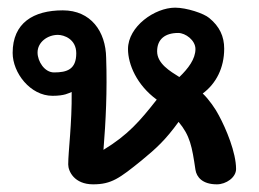

<svg xmlns="http://www.w3.org/2000/svg" viewBox="-20 -478 676 501"><path d="M551 -177C543 -193 525 -219 509 -234C544 -260 565 -301 565 -351C565 -383 553 -409 526 -431C512 -443 467 -458 437 -458C384 -458 314 -409 314 -350C314 -310 337 -256 389 -218C345 -162 314 -126 250 -87C256 -161 260 -241 257 -327C256 -396 217 -451 144 -451C67 -451 13 -418 13 -340C13 -288 59 -228 117 -228C149 -228 159 -235 167 -238C168 -156 158 -83 158 -49C158 -31 174 3 223 3C271 3 292 -13 349 -59C388 -91 412 -113 446 -160C476 -124 481 -96 490 -35C493 -16 508 3 546 3C570 3 596 -15 596 -37C596 -80 570 -142 551 -177ZM390 -344C390 -376 411 -392 445 -392C464 -392 490 -373 490 -350C490 -324 471 -299 448 -277C424 -292 390 -312 390 -344ZM121 -289C96 -289 78 -318 78 -341C78 -368 104 -387 131 -387C147 -387 179 -376 179 -339C179 -297 155 -289 121 -289Z"/></svg>

Font: Itim
Style: Regular
Weight: 400
Designer: CadsonDemak Team
Foundry: Pablo Impallari
Version: Version 1.002;PS 001.002;hotconv 1.0.88;makeotf.lib2.5.64775